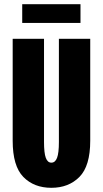

<svg xmlns="http://www.w3.org/2000/svg" viewBox="-20 -885 490 916"><path d="M225 11Q142 11 91.2 -41Q40.5 -93 40.5 -213.5V-700H190V-207.5Q190 -155 198.5 -132Q207 -109 225 -109Q243.5 -109 252.2 -132Q261 -155 261 -207.5V-700H410.5V-213.5Q410.5 -93 359 -41Q307.5 11 225 11ZM86 -775.5V-865H364V-775.5Z"/></svg>

Font: Trispace Condensed
Style: Bold
Weight: 700
Width: 3
Designer: Tyler Finck
Foundry: Etcetera Type Company
Version: Version 1.210; ttfautohint (v1.8.3)